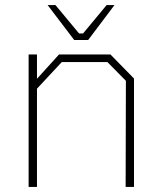

<svg xmlns="http://www.w3.org/2000/svg" viewBox="-20 -738 637 758"><path d="M273 -580 168 -718H199L292 -606H308L401 -718H432L328 -580ZM93 0V-523H126V-427L213 -523H416L509 -428V0H476L477 -419L404 -493H224L126 -388V0Z"/></svg>

Font: Tomorrow ExtraLight
Style: Regular
Weight: 275
Designer: Tony de Marco, Monica Rizzolli
Foundry: Just in Type
Version: Version 2.002